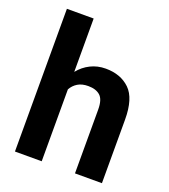

<svg xmlns="http://www.w3.org/2000/svg" viewBox="-137 -849 834 948"><g transform="rotate(20 280.0 -375.0)"><path d="M191.9 -750V-469.7Q217.8 -502 253.9 -520Q290 -538.1 333.5 -538.1Q412.1 -538.1 460.2 -491.7Q508.3 -445.3 508.3 -334V0H366.7V-335Q366.7 -387.7 344.5 -407.7Q322.3 -427.7 281.7 -427.7Q248.5 -427.7 226.6 -414.3Q204.6 -400.9 191.9 -377.9V0H51.3V-750Z"/></g></svg>

Font: Vazirmatn RD FD
Style: Bold
Weight: 700
Designer: Saber Rastikerdar
Foundry: Saber Rastikerdar
Version: Version 33.003